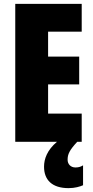

<svg xmlns="http://www.w3.org/2000/svg" viewBox="-20 -734 483 994"><path d="M330 93C330 65 339 44 380 0H403V-146H229V-297H390V-441H229V-570H403V-714H59V0H275C224 43 208 89 208 129C208 198 250 240 335 240C368 240 394 232 410 225V122C400 128 389 133 371 133C345 133 330 115 330 93Z"/></svg>

Font: Noto Sans Myanmar UI ExtraCondensed Black
Style: Regular
Weight: 900
Width: 2
Designer: Monotype Design Team
Foundry: Monotype Imaging Inc.
Version: Version 2.103